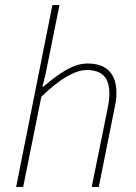

<svg xmlns="http://www.w3.org/2000/svg" viewBox="-20 -742 538 762"><path d="M44 0H72L144 -358C220 -432 280 -464 324 -464C388 -464 414 -432 414 -370C414 -350 412 -336 406 -306L344 0H372L434 -310C440 -338 442 -350 442 -374C442 -442 410 -490 328 -490C270 -490 216 -452 152 -398H148L160 -444L216 -722H188Z"/></svg>

Font: Source Sans Pro ExtraLight
Style: Italic
Weight: 200
Italic angle: -11°
Designer: Paul D. Hunt
Foundry: Adobe Systems Incorporated
Version: Version 3.006;hotconv 1.0.111;makeotfexe 2.5.65597